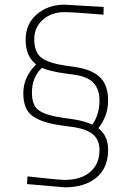

<svg xmlns="http://www.w3.org/2000/svg" viewBox="-20 -688 570 824"><path d="M425 -658 424 -625Q291 -636 257 -636Q201 -636 164 -603.5Q127 -571 127 -519Q127 -464 157.5 -440.5Q188 -417 263 -406L305 -400Q377 -389 410.5 -355Q444 -321 444 -258Q444 -190 402 -138Q444 -105 444 -46Q444 33 393.5 74.5Q343 116 258 116L96 102L98 69Q230 84 258 84Q327 84 367 50Q407 16 407 -44Q407 -89 377.5 -112.5Q348 -136 285 -144L241 -150Q158 -162 119 -190.5Q80 -219 80 -288Q80 -357 135 -412Q90 -446 90 -517Q90 -586 138.5 -627Q187 -668 257 -668ZM251 -374Q194 -382 160 -397Q117 -357 117 -290Q117 -236 146.5 -214.5Q176 -193 253 -182L295 -176Q346 -168 376 -153Q407 -196 407 -257Q407 -305 381 -332.5Q355 -360 295 -368Z"/></svg>

Font: TypoPRO Titillium Title
Style: Regular
Weight: 250
Designer: Campivisivi
Foundry: Accademia di Belle Arti di Urbino and students of MA course of Visual design
Version: 1.000